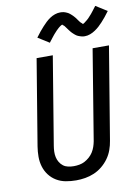

<svg xmlns="http://www.w3.org/2000/svg" viewBox="-104 -1044 816 1121"><g transform="rotate(-10 304.0 -484.0)"><path d="M255 8Q224 8 194 2.5Q164 -3 139 -18Q114 -33 96.5 -56Q79 -79 70.5 -107Q62 -135 62 -165.5Q62 -196 67 -227L151 -735H247L161 -214Q158 -196 157.5 -179Q157 -162 160.5 -146Q164 -130 172.5 -116Q181 -102 193.5 -92.5Q206 -83 222.5 -79.5Q239 -76 256 -76Q272 -76 289 -79Q306 -82 321 -90Q336 -98 349.5 -110Q363 -122 372 -136.5Q381 -151 386.5 -167Q392 -183 395 -199L483 -735H580L489 -185Q485 -159 475.5 -132.5Q466 -106 449.5 -83Q433 -60 410.5 -41.5Q388 -23 362 -12Q336 -1 309 3.5Q282 8 255 8ZM243 -810 176 -852Q189 -870 201 -884.5Q213 -899 224 -911Q235 -923 246 -933.5Q257 -944 271 -953.5Q285 -963 301 -968.5Q317 -974 333 -974Q338 -974 343 -973.5Q348 -973 353 -972Q358 -971 363 -969Q368 -967 372.5 -965Q377 -963 381 -960.5Q385 -958 388.5 -955Q392 -952 396 -948.5Q400 -945 403.5 -941.5Q407 -938 410 -934.5Q413 -931 416 -927.5Q419 -924 421 -921Q423 -918 426.5 -913Q430 -908 433.5 -903.5Q437 -899 439.5 -896Q442 -893 446.5 -890Q451 -887 451 -884Q451 -884 451 -884Q451 -884 451 -884Q451 -884 451 -884Q451 -884 451 -884Q452 -884 456 -886Q460 -888 463 -890.5Q466 -893 470.5 -896.5Q475 -900 477 -901.5Q479 -903 481 -905Q483 -907 485.5 -909Q488 -911 490 -913.5Q492 -916 494.5 -918.5Q497 -921 499.5 -924Q502 -927 505 -930Q508 -933 510.5 -936.5Q513 -940 516 -943.5Q519 -947 522 -951Q525 -955 528 -959Q531 -963 534.5 -967.5Q538 -972 541 -976L608 -934Q595 -916 583 -901.5Q571 -887 560 -875Q549 -863 538 -853Q527 -843 513 -833.5Q499 -824 483 -818Q467 -812 451 -812Q446 -812 440.5 -812.5Q435 -813 430.5 -814.5Q426 -816 421 -817.5Q416 -819 411.5 -821Q407 -823 403 -825.5Q399 -828 395.5 -831Q392 -834 388 -837.5Q384 -841 380.5 -844.5Q377 -848 374 -851.5Q371 -855 368 -859Q365 -863 363 -865.5Q361 -868 357.5 -873Q354 -878 350.5 -882.5Q347 -887 344.5 -890.5Q342 -894 337.5 -896.5Q333 -899 333 -902Q333 -902 333 -902Q333 -902 333 -902Q333 -902 333 -902Q333 -902 333 -902Q332 -902 328 -900Q324 -898 321 -896Q318 -894 313.5 -890.5Q309 -887 307 -885Q305 -883 303 -881Q301 -879 298.5 -877Q296 -875 294 -872.5Q292 -870 289.5 -867.5Q287 -865 284.5 -862Q282 -859 279 -856Q276 -853 273.5 -849.5Q271 -846 268 -842.5Q265 -839 262 -835Q259 -831 256 -827Q253 -823 249.5 -819Q246 -815 243 -810Z"/></g></svg>

Font: Iosevka SS04 Medium Extended
Style: Italic
Weight: 500
Width: 7
Italic angle: -9°
Monospace: yes
Designer: Belleve Invis
Foundry: Belleve Invis
Version: Version 19.0.0; ttfautohint (v1.8.4)